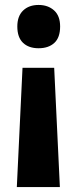

<svg xmlns="http://www.w3.org/2000/svg" viewBox="-20 -577 311 776"><path d="M223 -470Q223 -425 199.5 -403.5Q176 -382 136 -382Q96 -382 73 -404Q50 -426 50 -470Q50 -512 73.5 -534.5Q97 -557 136 -557Q174 -557 198.5 -535Q223 -513 223 -470ZM71 -303H199L222 179H48Z"/></svg>

Font: Noto Sans Myanmar Condensed ExtraBold
Style: Regular
Weight: 800
Width: 3
Designer: Monotype Design Team
Foundry: Monotype Imaging Inc.
Version: Version 2.107; ttfautohint (v1.8.4.7-5d5b)